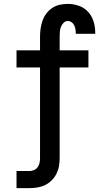

<svg xmlns="http://www.w3.org/2000/svg" viewBox="-20 -763 540 988"><path d="M65 205V117H132Q144 117 155.5 112Q167 107 174 97Q181 87 183.5 75Q186 63 186 50V-416H65V-504H186V-575Q186 -596 189 -616.5Q192 -637 199 -657Q206 -677 219 -694Q232 -711 249.5 -722.5Q267 -734 287.5 -738.5Q308 -743 329 -743Q357 -743 385 -733.5Q413 -724 432.5 -703Q452 -682 461 -654Q470 -626 470 -597Q470 -595 470 -593Q470 -591 470 -589H370Q370 -590 370 -590.5Q370 -591 370 -592Q370 -603 368 -613.5Q366 -624 361.5 -633.5Q357 -643 348 -649Q339 -655 329 -655Q316 -655 307 -645.5Q298 -636 293.5 -624.5Q289 -613 288 -600Q287 -587 287 -575V-504H435V-416H287V50Q287 71 283.5 91.5Q280 112 270.5 131Q261 150 246 165Q231 180 212.5 189Q194 198 173.5 201.5Q153 205 132 205Z"/></svg>

Font: Iosevka Slab Semibold
Style: Regular
Weight: 600
Monospace: yes
Designer: Belleve Invis
Foundry: Belleve Invis
Version: Version 11.1.1; ttfautohint (v1.8.3)